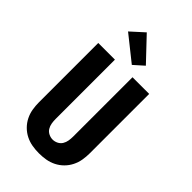

<svg xmlns="http://www.w3.org/2000/svg" viewBox="-295 -1088 1189 1189"><g transform="rotate(45 300.0 -493.0)"><path d="M300 8Q270 8 240.5 3Q211 -2 184 -15.5Q157 -29 135.5 -50.5Q114 -72 100.5 -99Q87 -126 82 -155.5Q77 -185 77 -215V-735H223V-215Q223 -197 226 -178.5Q229 -160 238.5 -144.5Q248 -129 265 -120.5Q282 -112 300 -112Q318 -112 335 -120.5Q352 -129 361.5 -144.5Q371 -160 374 -178.5Q377 -197 377 -215V-735H523V-215Q523 -185 518 -155.5Q513 -126 499.5 -99Q486 -72 464.5 -50.5Q443 -29 416 -15.5Q389 -2 359.5 3Q330 8 300 8ZM320 -786 157 -916 243 -994 385 -844Z"/></g></svg>

Font: Iosevka Custom Heavy Extended
Style: Regular
Weight: 900
Width: 7
Monospace: yes
Designer: Belleve Invis
Foundry: Belleve Invis
Version: Version 11.2.4; ttfautohint (v1.8.4)